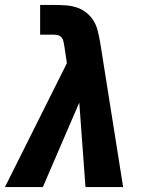

<svg xmlns="http://www.w3.org/2000/svg" viewBox="-24 -755 644 775"><path d="M-4 0 246 -500 236 -567Q234 -577 232.5 -586Q231 -595 225.5 -602.5Q220 -610 211 -612.5Q202 -615 193 -615H138V-735H193Q216 -735 240 -733.5Q264 -732 285.5 -725Q307 -718 324.5 -704Q342 -690 353.5 -671.5Q365 -653 370.5 -630.5Q376 -608 380 -586L473 0H321L296 -341L149 0Z"/></svg>

Font: Iosevka SS04 Hv Ex Obl
Style: Regular
Weight: 900
Width: 7
Italic angle: -9°
Monospace: yes
Designer: Belleve Invis
Foundry: Belleve Invis
Version: Version 19.0.0; ttfautohint (v1.8.4)